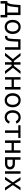

<svg xmlns="http://www.w3.org/2000/svg" viewBox="2985 -3578 749 6759"><g transform="rotate(90 3359.5 -198.5)"><path d="M18.6 -81.1H63.5Q86.4 -104.5 100.6 -133.8Q114.7 -163.1 124 -209.7Q133.3 -256.3 139.6 -332L157.7 -545.9H509.8V-81.1H592.8V156.7H505.4V0H106.4V156.7H18.6ZM422.4 -81.1V-464.8H237.3L225.6 -332Q217.3 -236.8 203.4 -176.5Q189.5 -116.2 163.1 -81.1Z M678.7 -269.5Q678.7 -354 709.7 -418.2Q740.7 -482.4 797.1 -517.6Q853.5 -552.7 927.2 -552.7Q1001 -552.7 1057.6 -517.6Q1114.3 -482.4 1145.5 -418.2Q1176.8 -354 1176.8 -269.5Q1176.8 -186 1145.5 -122.3Q1114.3 -58.6 1057.6 -23.4Q1001 11.7 927.2 11.7Q854 11.7 797.6 -23.4Q741.2 -58.6 710 -122.3Q678.7 -186 678.7 -269.5ZM1087.9 -269.5Q1087.9 -325.7 1070.3 -372.1Q1052.7 -418.5 1016.4 -446.3Q980 -474.1 927.2 -474.1Q875 -474.1 839.1 -446.5Q803.2 -418.9 785.6 -372.3Q768.1 -325.7 768.1 -269.5Q768.1 -213.9 785.6 -168Q803.2 -122.1 839.1 -94.5Q875 -66.9 927.2 -66.9Q980 -66.9 1016.4 -94.5Q1052.7 -122.1 1070.3 -168Q1087.9 -213.9 1087.9 -269.5Z M1242.2 -81.1H1261.7Q1294.9 -81.1 1312.7 -98.9Q1330.6 -116.7 1339.6 -163.6Q1348.6 -210.4 1352.5 -302.7L1362.3 -545.9H1730.5V0H1642.1V-464.8H1445.8L1437.5 -272.5Q1433.6 -177.7 1417.2 -118.7Q1400.9 -59.6 1366 -29.8Q1331.1 0 1272 0H1242.2Z M2058.6 -277.8 1842.3 -545.9H1946.3L2126 -314H2169.4V-545.9H2257.3V-314H2299.8L2478.5 -545.9H2583.5L2367.7 -277.8L2585.9 0H2480L2298.8 -232.9H2257.3V0H2169.4V-232.9H2127.9L1945.8 0H1839.4Z M3064 -231.9H2761.7V-313H3064ZM2782.7 0H2694.8V-545.9H2782.7ZM3131.8 0H3043.5V-545.9H3131.8Z M3259.8 -269.5Q3259.8 -354 3290.8 -418.2Q3321.8 -482.4 3378.2 -517.6Q3434.6 -552.7 3508.3 -552.7Q3582 -552.7 3638.7 -517.6Q3695.3 -482.4 3726.6 -418.2Q3757.8 -354 3757.8 -269.5Q3757.8 -186 3726.6 -122.3Q3695.3 -58.6 3638.7 -23.4Q3582 11.7 3508.3 11.7Q3435.1 11.7 3378.7 -23.4Q3322.3 -58.6 3291 -122.3Q3259.8 -186 3259.8 -269.5ZM3668.9 -269.5Q3668.9 -325.7 3651.4 -372.1Q3633.8 -418.5 3597.4 -446.3Q3561 -474.1 3508.3 -474.1Q3456.1 -474.1 3420.2 -446.5Q3384.3 -418.9 3366.7 -372.3Q3349.1 -325.7 3349.1 -269.5Q3349.1 -213.9 3366.7 -168Q3384.3 -122.1 3420.2 -94.5Q3456.1 -66.9 3508.3 -66.9Q3561 -66.9 3597.4 -94.5Q3633.8 -122.1 3651.4 -168Q3668.9 -213.9 3668.9 -269.5Z M3859.4 -269.5Q3859.4 -354 3890.4 -418.2Q3921.4 -482.4 3977.8 -517.6Q4034.2 -552.7 4107.9 -552.7Q4160.6 -552.7 4205.6 -534.9Q4250.5 -517.1 4282.5 -482.9Q4314.5 -448.7 4329.1 -401.9L4244.6 -377.9Q4231.9 -421.4 4196 -447.8Q4160.2 -474.1 4107.9 -474.1Q4055.7 -474.1 4019.8 -446.5Q3983.9 -418.9 3966.3 -372.3Q3948.7 -325.7 3948.7 -269.5Q3948.7 -213.9 3966.3 -168Q3983.9 -122.1 4019.8 -94.5Q4055.7 -66.9 4107.9 -66.9Q4161.6 -66.9 4198.2 -94.5Q4234.9 -122.1 4247.1 -167.5L4331.1 -143.6Q4316.4 -95.7 4284.2 -60.5Q4252 -25.4 4206.5 -6.8Q4161.1 11.7 4107.9 11.7Q4034.7 11.7 3978.3 -23.4Q3921.9 -58.6 3890.6 -122.3Q3859.4 -186 3859.4 -269.5Z M4569.3 -467.3H4389.6V-545.9H4835.9V-467.3H4657.2V0H4569.3Z M5292 -231.9H4989.7V-313H5292ZM5010.7 0H4922.9V-545.9H5010.7ZM5359.9 0H5271.5V-545.9H5359.9Z M5944.8 -176.8Q5944.8 -127 5921.4 -86.7Q5897.9 -46.4 5852.8 -23.2Q5807.6 0 5745.1 0H5514.2V-545.9H5602.1V-81.1H5745.1Q5776.9 -81.1 5802.2 -92.8Q5827.6 -104.5 5841.8 -125.2Q5856 -146 5856 -172.9Q5856 -200.7 5841.8 -222.4Q5827.6 -244.1 5802.2 -256.3Q5776.9 -268.6 5745.1 -268.6H5588.4V-350.1H5745.1Q5808.1 -350.1 5853.3 -328.1Q5898.4 -306.2 5921.6 -266.8Q5944.8 -227.5 5944.8 -176.8ZM6008.3 -545.9H6096.2V0H6008.3Z M6420.4 -314 6419.9 -246.6 6216.3 -545.9H6318.8L6386.7 -439.9Q6404.3 -413.1 6437.5 -354Q6463.4 -308.6 6472.2 -294.4H6426.3Q6439 -314.5 6460.9 -356.4Q6471.2 -376.5 6483.4 -398.4Q6495.6 -420.4 6508.8 -439.9L6578.1 -545.9H6678.7L6474.1 -242.7V-307.6L6687.5 0H6585.4L6505.4 -122.6Q6492.7 -141.6 6480 -163.6Q6467.3 -185.5 6456.1 -205.1Q6432.1 -247.1 6421.9 -263.2H6468.3Q6458 -247.1 6435.5 -205.1Q6406.7 -151.9 6387.7 -122.6L6306.6 0H6205.1Z"/></g></svg>

Font: Inter RS Variable
Style: Regular
Weight: 400
Designer: Rasmus Andersson (customised by Maria Ramos and Noel Pretorius)
Foundry: rsms
Version: Version 3.001;Glyphs 3.2.3 (3260)